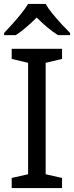

<svg xmlns="http://www.w3.org/2000/svg" viewBox="-20 -964 379 984"><path d="M298 0H40V-52L124 -71V-642L40 -662V-714H298V-662L214 -642V-71L298 -52ZM214 -944Q226 -922 248.5 -894.5Q271 -867 295.5 -840.5Q320 -814 339 -795V-784H277Q251 -800 223 -823.5Q195 -847 168 -874Q141 -847 114 -824Q87 -801 61 -784H1V-795Q20 -815 43.5 -841Q67 -867 89 -894.5Q111 -922 124 -944Z"/></svg>

Font: Noto Sans Tamil
Style: Regular
Weight: 400
Designer: Jelle Bosma - Monotype Design Team
Foundry: Monotype Imaging Inc.
Version: Version 2.003